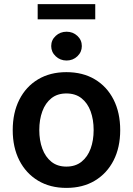

<svg xmlns="http://www.w3.org/2000/svg" viewBox="-20 -897 642 928"><path d="M300.8 11.2Q222.2 11.2 163.8 -23.9Q105.5 -59.1 73.5 -121.8Q41.5 -184.6 41.5 -268.1Q41.5 -352.1 73.5 -415.3Q105.5 -478.5 163.8 -513.4Q222.2 -548.3 300.8 -548.3Q380.4 -548.3 438.7 -513.4Q497.1 -478.5 529.1 -415.3Q561 -352.1 561 -268.1Q561 -184.6 529.1 -121.8Q497.1 -59.1 438.7 -23.9Q380.4 11.2 300.8 11.2ZM300.8 -91.8Q344.7 -91.8 374 -115.2Q403.3 -138.7 418 -178.5Q432.6 -218.3 432.6 -268.6Q432.6 -318.8 418 -358.9Q403.3 -398.9 374 -422.1Q344.7 -445.3 300.8 -445.3Q257.3 -445.3 228.3 -422.1Q199.2 -398.9 184.6 -358.9Q169.9 -318.8 169.9 -268.6Q169.9 -218.3 184.6 -178.5Q199.2 -138.7 228.3 -115.2Q257.3 -91.8 300.8 -91.8ZM301.8 -604.5Q271 -604.5 249.3 -625Q227.5 -645.5 227.5 -674.3Q227.5 -703.6 249.3 -723.6Q271 -743.7 301.8 -743.7Q332.5 -743.7 354 -723.6Q375.5 -703.6 375.5 -674.3Q375.5 -645.5 354 -625Q332.5 -604.5 301.8 -604.5ZM440.4 -877V-803.7H162.1V-877Z"/></svg>

Font: Inter 17pt SemiBold
Style: Regular
Weight: 600
Version: Version 4.001;git-66647c0bb